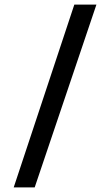

<svg xmlns="http://www.w3.org/2000/svg" viewBox="-20 -770 482 840"><path d="M40 49.8 305.2 -750H401.9L131.8 49.8Z"/></svg>

Font: Aldrich
Style: Regular
Weight: 400
Designer: Matthew Desmond
Foundry: Matthew Desmond
Version: Version 1.001 2011